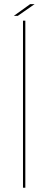

<svg xmlns="http://www.w3.org/2000/svg" viewBox="-20 -882 233 902"><path d="M88 0V-785H99V0ZM45 -807.5 121.5 -862.5H142.5L63.5 -807.5Z"/></svg>

Font: Anybody ExtraExpanded Thin
Style: Regular
Weight: 100
Width: 8
Designer: Tyler Finck
Foundry: Etcetera Type Company
Version: Version 1.010; ttfautohint (v1.8.3) -l 8 -r 50 -G 200 -x 14 